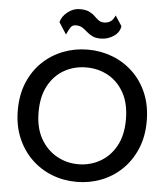

<svg xmlns="http://www.w3.org/2000/svg" viewBox="-63 -1029 958 1095"><g transform="rotate(5 416.0 -481.5)"><path d="M416 10Q341 10 274.5 -16Q208 -42 157 -91.5Q106 -141 76.5 -211Q47 -281 47 -369Q47 -458 76.5 -528Q106 -598 157.5 -647Q209 -696 275.5 -721.5Q342 -747 416 -747Q490 -747 556.5 -721.5Q623 -696 674.5 -647Q726 -598 755.5 -528Q785 -458 785 -369Q785 -281 755.5 -211Q726 -141 675 -91.5Q624 -42 557.5 -16Q491 10 416 10ZM416 -91Q484 -91 541 -123Q598 -155 632 -216.5Q666 -278 666 -368Q666 -459 632 -520.5Q598 -582 541.5 -613.5Q485 -645 416 -645Q347 -645 290.5 -613.5Q234 -582 200 -520.5Q166 -459 166 -368Q166 -278 201 -216.5Q236 -155 293 -123Q350 -91 416 -91ZM483 -816Q452 -816 433.5 -825.5Q415 -835 401 -847.5Q387 -860 372.5 -869.5Q358 -879 335 -879Q316 -879 306.5 -866Q297 -853 283 -822L240 -889Q248 -922 280 -947.5Q312 -973 350 -973Q383 -973 403 -963.5Q423 -954 436 -941Q449 -928 462 -918.5Q475 -909 494 -909Q514 -909 530 -919.5Q546 -930 556 -955L594 -897Q589 -860 555 -838Q521 -816 483 -816Z"/></g></svg>

Font: Alata
Style: Regular
Weight: 400
Designer: Spyros Zevelakis, Eben Sorkin
Foundry: Spyros Zevelakis
Version: Version 1.005; ttfautohint (v1.8.4.7-5d5b)